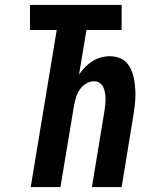

<svg xmlns="http://www.w3.org/2000/svg" viewBox="-20 -755 640 775"><path d="M104 0 209 -634H101V-735H471V-634H329L299 -454Q310 -470 323.5 -484Q337 -498 353 -508Q369 -518 387 -523Q405 -528 423 -528Q442 -528 460 -522Q478 -516 490 -503Q502 -490 509.5 -473.5Q517 -457 520.5 -439Q524 -421 525.5 -402Q527 -383 526.5 -364Q526 -345 523.5 -325.5Q521 -306 518 -287L471 0H351L401 -303Q403 -316 404.5 -329Q406 -342 406 -354.5Q406 -367 404 -379.5Q402 -392 397 -403Q392 -414 382 -420.5Q372 -427 359 -427Q343 -427 327.5 -417.5Q312 -408 302 -393.5Q292 -379 287 -362.5Q282 -346 279 -330L224 0Z"/></svg>

Font: Iosevka SS04 Extended
Style: Bold Italic
Weight: 700
Width: 7
Italic angle: -9°
Monospace: yes
Designer: Belleve Invis
Foundry: Belleve Invis
Version: Version 19.0.0; ttfautohint (v1.8.4)